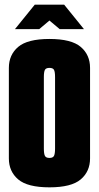

<svg xmlns="http://www.w3.org/2000/svg" viewBox="-20 -795 424 823"><path d="M192 8Q98 8 58 -26Q18 -60 18 -116V-504Q18 -560 58 -594Q98 -628 192 -628Q286 -628 326 -594Q366 -560 366 -504V-116Q366 -60 326 -26Q286 8 192 8ZM192 -118Q207 -118 211.5 -127Q216 -136 216 -158V-464Q216 -487 211.5 -495.5Q207 -504 192 -504Q177 -504 172.5 -495.5Q168 -487 168 -465V-158Q168 -136 172.5 -127Q177 -118 192 -118ZM44 -670 129 -775H255L340 -670H236L192 -707L148 -670Z"/></svg>

Font: Smooch Sans Black
Style: Regular
Weight: 900
Designer: Robert E. Leuschke
Foundry: Robert E. Leuschke
Version: Version 1.010; ttfautohint (v1.8.3)